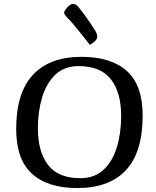

<svg xmlns="http://www.w3.org/2000/svg" viewBox="-20 -940 793 973"><path d="M372 13Q222 13 142 -59.5Q62 -132 62 -286Q62 -470 147 -561Q232 -652 393 -652Q543 -652 623 -580Q703 -508 703 -354Q703 -169 618.5 -78Q534 13 372 13ZM387 -37Q459 -37 505 -80Q551 -123 572.5 -195Q594 -267 594 -353Q594 -471 542 -538Q490 -605 379 -605Q306 -605 260.5 -561.5Q215 -518 193.5 -446.5Q172 -375 172 -290Q172 -171 223.5 -104Q275 -37 387 -37ZM435 -713Q433 -716 419 -733.5Q405 -751 386.5 -774.5Q368 -798 350 -819Q332 -840 321 -850Q315 -857 310 -863.5Q305 -870 305 -874Q305 -883 313 -893.5Q321 -904 331 -912Q341 -920 348 -920Q357 -920 363 -917Q369 -914 378 -904Q392 -887 408 -865Q424 -843 439 -821Q454 -799 463 -784Q467 -778 470 -769Q473 -760 473 -752Q473 -743 460 -730.5Q447 -718 435 -713Z"/></svg>

Font: BriemHand
Style: Regular
Weight: 400
Designer: Gunnlaugur SE Briem, Eben Sorkin
Foundry: Sorkin Type
Version: Version 1.001; ttfautohint (v1.8.4.7-5d5b)